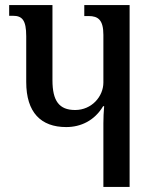

<svg xmlns="http://www.w3.org/2000/svg" viewBox="-20 -734 620 754"><path d="M386 0H489V-714H311V-671H328C366 -671 386 -655 386 -597V-410C386 -355 340 -302 275 -302C212 -302 186 -338 186 -419V-714H16V-672H31C67 -672 83 -655 83 -592V-412C83 -292 141 -235 240 -235C297 -235 351 -260 385 -317H389C387 -294 386 -272 386 -250Z"/></svg>

Font: Noto Serif Georgian ExtraCondensed Semi
Style: Regular
Weight: 600
Width: 3
Designer: Monotype Design Team
Foundry: Monotype Imaging Inc.
Version: Version 1.901